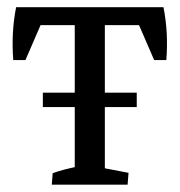

<svg xmlns="http://www.w3.org/2000/svg" viewBox="-20 -503 489 523"><path d="M183.6 -7.3V-476.6H265.6V-7.3ZM16.1 -339.4Q10.3 -414.6 23.9 -483.4L99.6 -455.6L49.3 -339.4ZM32.7 -434.6 23.9 -483.4H425.3L407.7 -434.6ZM399.9 -339.4 349.6 -455.6 425.3 -483.4Q439 -414.6 433.1 -339.4ZM121.1 0 123.5 -31.2Q138.2 -36.6 156.2 -41.3Q174.3 -45.9 193.4 -49.8L183.6 -13.7V-82H265.6V-13.7L256.3 -46.4L330.1 -32.2L327.6 0ZM96.7 -250.5H352.5V-211.4H96.7Z"/></svg>

Font: Markazi Text
Style: Regular
Weight: 400
Designer: Borna Izadpanah (Arabic designer), Fiona Ross (Arabic design director) and Florian Runge (Latin designer)
Foundry: Borna Izadpanah and Florian Runge
Version: Version 1.000